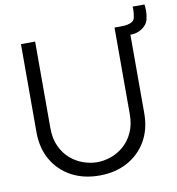

<svg xmlns="http://www.w3.org/2000/svg" viewBox="-89 -890 910 986"><g transform="rotate(-10 366.0 -397.5)"><path d="M668.5 -810H730Q732.5 -792 732.5 -776Q732.5 -755 726.5 -730.2Q720.5 -705.5 692 -686.5Q669 -671 639.5 -670Q636 -669.5 632 -669.5V-260Q632 -177 596 -115.2Q560 -53.5 496.8 -19.2Q433.5 15 351 15Q268.5 15 205.2 -19Q142 -53 106 -115Q70 -177 70 -260V-719.5L144 -720V-269.5Q144 -213.5 163 -172.8Q182 -132 212.8 -105.8Q243.5 -79.5 280 -67Q316.5 -54.5 351 -54.5Q386 -54.5 422.5 -67Q459 -79.5 489.5 -105.8Q520 -132 539 -172.8Q558 -213.5 558 -269.5V-720H580.5Q591.5 -720.5 602.8 -720.5Q614 -720.5 625.5 -723Q659.5 -730 664.2 -752.2Q669 -774.5 669 -795Q669 -802.5 668.5 -810Z"/></g></svg>

Font: Cns Manrope
Style: Regular
Weight: 400
Designer: Mikhail Sharanda
Foundry: Mikhail Sharanda
Version: Version 4.504